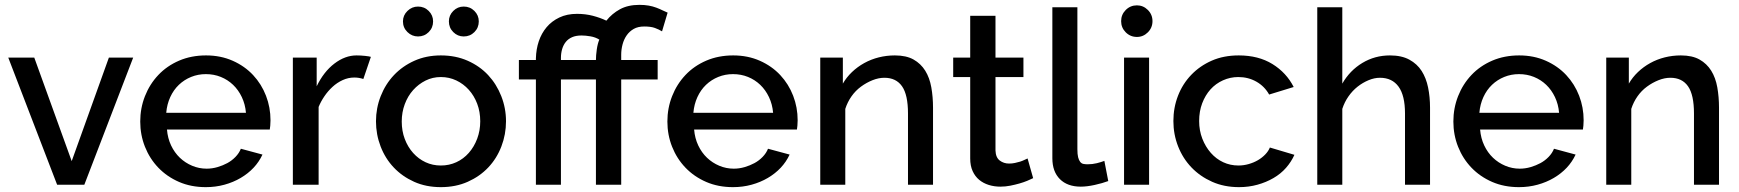

<svg xmlns="http://www.w3.org/2000/svg" viewBox="-20 -760 7156 790"><path d="M215 0 14 -523H121L275 -97L428 -523H528L327 0Z M827 10Q766 10 716.5 -11.5Q667 -33 631.5 -70Q596 -107 576.5 -156Q557 -205 557 -260Q557 -315 576.5 -364.5Q596 -414 631.5 -451.5Q667 -489 717 -510.5Q767 -532 828 -532Q888 -532 937.5 -510Q987 -488 1021.5 -451Q1056 -414 1074.5 -366Q1093 -318 1093 -265Q1093 -253 1092 -243Q1091 -233 1090 -227H667Q670 -191 684 -161.5Q698 -132 720 -111Q742 -90 770.5 -78Q799 -66 830 -66Q853 -66 875 -72.5Q897 -79 915.5 -89Q934 -99 949 -114.5Q964 -130 971 -148L1060 -124Q1046 -94 1023.5 -70Q1001 -46 970.5 -28Q940 -10 903.5 0Q867 10 827 10ZM992 -296Q989 -331 975 -360.5Q961 -390 939 -411Q917 -432 888.5 -443.5Q860 -455 827 -455Q795 -455 766.5 -443.5Q738 -432 716 -411Q694 -390 680.5 -360.5Q667 -331 664 -296Z M1475 -435Q1457 -441 1438 -441Q1413 -441 1390 -430.5Q1367 -420 1348 -402.5Q1329 -385 1314.5 -363.5Q1300 -342 1291 -320V0H1185V-523H1283V-405Q1312 -465 1356 -498.5Q1400 -532 1447 -532Q1464 -532 1482.5 -530Q1501 -528 1506 -526Z M1794 10Q1733 10 1684 -12Q1635 -34 1600 -71Q1565 -108 1546 -157.5Q1527 -207 1527 -261Q1527 -315 1546.5 -364.5Q1566 -414 1601 -451Q1636 -488 1685 -510Q1734 -532 1794 -532Q1855 -532 1904.5 -510Q1954 -488 1988.5 -451Q2023 -414 2042.5 -364.5Q2062 -315 2062 -261Q2062 -207 2043 -157.5Q2024 -108 1989 -71Q1954 -34 1904.5 -12Q1855 10 1794 10ZM1633 -260Q1633 -221 1645.5 -188Q1658 -155 1680 -130.5Q1702 -106 1731 -92.5Q1760 -79 1794 -79Q1828 -79 1857.5 -92.5Q1887 -106 1909 -131Q1931 -156 1943.5 -189.5Q1956 -223 1956 -261Q1956 -300 1943.5 -333Q1931 -366 1909 -390.5Q1887 -415 1857.5 -429Q1828 -443 1794 -443Q1760 -443 1731 -428.5Q1702 -414 1680 -389.5Q1658 -365 1645.5 -331.5Q1633 -298 1633 -260ZM1638 -672Q1638 -697 1656.5 -715Q1675 -733 1700 -733Q1726 -733 1744 -715Q1762 -697 1762 -672Q1762 -646 1744 -628Q1726 -610 1700 -610Q1675 -610 1656.5 -628Q1638 -646 1638 -672ZM1827 -672Q1827 -697 1845 -715Q1863 -733 1888 -733Q1914 -733 1932 -715Q1950 -697 1950 -672Q1950 -646 1932 -628Q1914 -610 1888 -610Q1863 -610 1845 -628Q1827 -646 1827 -672Z M2185 0V-433H2115V-513H2185V-520Q2186 -558 2197 -590.5Q2208 -623 2229 -648Q2250 -673 2281.5 -688Q2313 -703 2354 -703Q2389 -703 2419.5 -695Q2450 -687 2475 -675Q2498 -704 2531 -722Q2564 -740 2611 -740Q2632 -740 2649 -737Q2666 -734 2680.5 -728.5Q2695 -723 2706 -717.5Q2717 -712 2727 -708L2704 -631Q2691 -639 2674.5 -645Q2658 -651 2631 -651Q2605 -651 2587.5 -641Q2570 -631 2558.5 -614.5Q2547 -598 2541.5 -577Q2536 -556 2536 -535V-513H2686V-433H2536V0H2432V-433H2288V0ZM2288 -513H2432Q2432 -532 2435.5 -556.5Q2439 -581 2446 -597Q2430 -607 2409.5 -610.5Q2389 -614 2373 -614Q2350 -614 2334 -607Q2318 -600 2308 -587.5Q2298 -575 2293 -558Q2288 -541 2288 -522Z M2996 10Q2935 10 2885.5 -11.5Q2836 -33 2800.5 -70Q2765 -107 2745.5 -156Q2726 -205 2726 -260Q2726 -315 2745.5 -364.5Q2765 -414 2800.5 -451.5Q2836 -489 2886 -510.5Q2936 -532 2997 -532Q3057 -532 3106.5 -510Q3156 -488 3190.5 -451Q3225 -414 3243.5 -366Q3262 -318 3262 -265Q3262 -253 3261 -243Q3260 -233 3259 -227H2836Q2839 -191 2853 -161.5Q2867 -132 2889 -111Q2911 -90 2939.5 -78Q2968 -66 2999 -66Q3022 -66 3044 -72.5Q3066 -79 3084.5 -89Q3103 -99 3118 -114.5Q3133 -130 3140 -148L3229 -124Q3215 -94 3192.5 -70Q3170 -46 3139.5 -28Q3109 -10 3072.5 0Q3036 10 2996 10ZM3161 -296Q3158 -331 3144 -360.5Q3130 -390 3108 -411Q3086 -432 3057.5 -443.5Q3029 -455 2996 -455Q2964 -455 2935.5 -443.5Q2907 -432 2885 -411Q2863 -390 2849.5 -360.5Q2836 -331 2833 -296Z M3819 0H3716V-293Q3716 -370 3691.5 -405Q3667 -440 3619 -440Q3595 -440 3570 -430Q3545 -420 3522.5 -403.5Q3500 -387 3483.5 -363.5Q3467 -340 3458 -312V0H3355V-523H3448V-416Q3463 -442 3485.5 -463.5Q3508 -485 3536 -500.5Q3564 -516 3596 -524Q3628 -532 3662 -532Q3709 -532 3739 -515Q3769 -498 3787 -469Q3805 -440 3812 -400.5Q3819 -361 3819 -317Z M4231 -27Q4221 -22 4206.5 -16Q4192 -10 4174.5 -5Q4157 0 4137 4Q4117 8 4096 8Q4071 8 4048.5 1Q4026 -6 4009 -20Q3992 -34 3982 -56Q3972 -78 3972 -108V-443H3902V-523H3972V-695H4076V-523H4191V-443H4076V-141Q4077 -112 4093.5 -99.5Q4110 -87 4132 -87Q4144 -87 4156 -89.5Q4168 -92 4177.5 -95Q4187 -98 4195 -102Q4203 -106 4208 -108Z M4310 -730H4413V-146Q4413 -125 4416 -113Q4419 -101 4424.5 -94Q4430 -87 4438 -85.5Q4446 -84 4455 -84Q4475 -84 4493 -88.5Q4511 -93 4524 -98L4540 -15Q4516 -6 4484 1Q4452 8 4427 8Q4372 8 4341 -23Q4310 -54 4310 -109Z M4605 0V-523H4708V0ZM4593 -673Q4593 -700 4612 -719Q4631 -738 4658 -738Q4684 -738 4703 -719Q4722 -700 4722 -673Q4722 -646 4703 -627Q4684 -608 4658 -608Q4631 -608 4612 -627Q4593 -646 4593 -673Z M5078 10Q5017 10 4967.5 -12Q4918 -34 4882.5 -71Q4847 -108 4827.5 -157.5Q4808 -207 4808 -262Q4808 -317 4827 -366Q4846 -415 4881.5 -452Q4917 -489 4966 -510.5Q5015 -532 5077 -532Q5158 -532 5215.5 -496.5Q5273 -461 5303 -402L5202 -371Q5183 -405 5149.5 -424Q5116 -443 5075 -443Q5042 -443 5012 -429.5Q4982 -416 4960.5 -392Q4939 -368 4926.5 -335Q4914 -302 4914 -262Q4914 -223 4927 -189.5Q4940 -156 4962 -131Q4984 -106 5013 -92.5Q5042 -79 5076 -79Q5097 -79 5118 -85Q5139 -91 5156 -101Q5173 -111 5186 -124.5Q5199 -138 5205 -153L5306 -123Q5293 -94 5271.5 -69.5Q5250 -45 5220 -27.5Q5190 -10 5154 0Q5118 10 5078 10Z M5864 0H5761V-293Q5761 -367 5734.5 -403.5Q5708 -440 5658 -440Q5635 -440 5611 -430Q5587 -420 5566 -403.5Q5545 -387 5528.5 -363.5Q5512 -340 5503 -312V0H5400V-730H5503V-416Q5534 -470 5585.5 -501Q5637 -532 5699 -532Q5747 -532 5779 -514.5Q5811 -497 5829.5 -468Q5848 -439 5856 -400Q5864 -361 5864 -317Z M6230 10Q6169 10 6119.5 -11.5Q6070 -33 6034.5 -70Q5999 -107 5979.5 -156Q5960 -205 5960 -260Q5960 -315 5979.5 -364.5Q5999 -414 6034.5 -451.5Q6070 -489 6120 -510.5Q6170 -532 6231 -532Q6291 -532 6340.5 -510Q6390 -488 6424.5 -451Q6459 -414 6477.5 -366Q6496 -318 6496 -265Q6496 -253 6495 -243Q6494 -233 6493 -227H6070Q6073 -191 6087 -161.5Q6101 -132 6123 -111Q6145 -90 6173.5 -78Q6202 -66 6233 -66Q6256 -66 6278 -72.5Q6300 -79 6318.5 -89Q6337 -99 6352 -114.5Q6367 -130 6374 -148L6463 -124Q6449 -94 6426.5 -70Q6404 -46 6373.5 -28Q6343 -10 6306.5 0Q6270 10 6230 10ZM6395 -296Q6392 -331 6378 -360.5Q6364 -390 6342 -411Q6320 -432 6291.5 -443.5Q6263 -455 6230 -455Q6198 -455 6169.5 -443.5Q6141 -432 6119 -411Q6097 -390 6083.5 -360.5Q6070 -331 6067 -296Z M7053 0H6950V-293Q6950 -370 6925.5 -405Q6901 -440 6853 -440Q6829 -440 6804 -430Q6779 -420 6756.5 -403.5Q6734 -387 6717.5 -363.5Q6701 -340 6692 -312V0H6589V-523H6682V-416Q6697 -442 6719.5 -463.5Q6742 -485 6770 -500.5Q6798 -516 6830 -524Q6862 -532 6896 -532Q6943 -532 6973 -515Q7003 -498 7021 -469Q7039 -440 7046 -400.5Q7053 -361 7053 -317Z"/></svg>

Font: Rising Sun Medium
Style: Regular
Weight: 500
Designer: Matt McInerney, Pablo Impallari, Rodrigo Fuenzalida (Raleway font), Stephen Hutchings (Greek), Cristiano Sobral (main ch
Foundry: The Rising Sun Project Authors
Version: Version 4.327; ttfautohint (v1.8.4.7-5d5b-dirty)